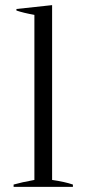

<svg xmlns="http://www.w3.org/2000/svg" viewBox="-20 -728 338 748"><path d="M33 -9Q64 -18 114 -27V-670Q70 -678 44 -687V-693L183 -708V-27Q232 -20 264 -9V0H33Z"/></svg>

Font: Trirong Light
Style: Regular
Weight: 300
Designer: Katatrad Team
Foundry: CadsonDemak
Version: Version 1.001